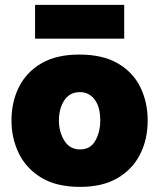

<svg xmlns="http://www.w3.org/2000/svg" viewBox="-20 -734 638 769"><path d="M301.5 14.5Q205.5 14.5 144.8 -22.8Q84 -60 55 -120.5Q26 -181 26 -251Q26 -326 56 -385.8Q86 -445.5 146.2 -480.5Q206.5 -515.5 297.5 -515.5Q391 -515.5 451.8 -480.2Q512.5 -445 542 -385Q571.5 -325 571.5 -251Q571.5 -175 540.5 -114.8Q509.5 -54.5 449.5 -20Q389.5 14.5 301.5 14.5ZM301 -135.5Q342 -135.5 361.8 -170.5Q381.5 -205.5 381.5 -251Q381.5 -306.5 358.8 -335.8Q336 -365 300 -365Q259.5 -365 237.8 -332.5Q216 -300 216 -251Q216 -205.5 237.8 -170.5Q259.5 -135.5 301 -135.5ZM120.5 -579V-714.5H477.5V-579Z"/></svg>

Font: Heraclito ExtraBold
Style: Regular
Weight: 800
Designer: Kostas Bartsokas (font) & Cristiano Sobral (main changes)
Foundry: Kostas Bartsokas (font) & Cristiano Sobral (main changes)
Version: Version 1.00;July 8, 2020;FontCreator 13.0.0.2655 64-bit